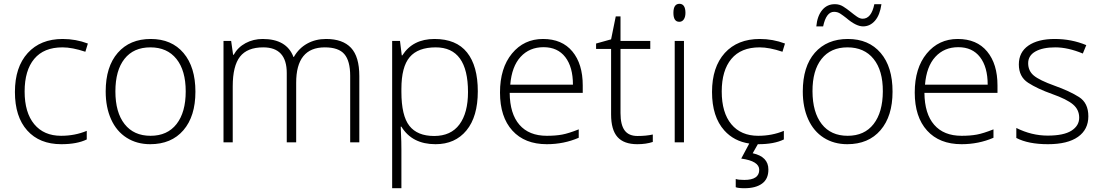

<svg xmlns="http://www.w3.org/2000/svg" viewBox="-20 -745 5765 1005"><path d="M300.8 9.8Q187 9.8 122.6 -62Q58.1 -133.8 58.1 -263.7Q58.1 -393.6 125 -467.3Q191.9 -541 308.1 -541Q377 -541 439.9 -517.1L426.8 -474.1Q357.9 -497.1 307.1 -497.1Q209.5 -497.1 159.2 -436.8Q108.9 -376.5 108.9 -266.1Q108.9 -155.8 159.2 -95Q209.5 -34.2 299.8 -34.2Q372.1 -34.2 434.1 -60.1V-15.1Q383.3 9.8 300.8 9.8Z M631.6 -436.8Q584 -376.5 584 -266.6Q584 -156.7 632.1 -95.5Q680.2 -34.2 768.1 -34.2Q856 -34.2 904.1 -95.7Q952.1 -157.2 952.1 -266.6Q952.1 -376 903.6 -436.5Q855 -497.1 767.1 -497.1Q679.2 -497.1 631.6 -436.8ZM766.1 9.8Q696.3 9.8 643.1 -23.9Q589.8 -57.6 561.5 -120.6Q533.2 -183.6 533.2 -266.1Q533.2 -396 596.4 -468.5Q659.7 -541 769 -541Q878.4 -541 940.7 -467.5Q1002.9 -394 1002.9 -265.1Q1002.9 -136.2 939.9 -63.2Q877 9.8 766.1 9.8Z M1813 0V-348.1Q1813 -425.8 1782.7 -461.4Q1752.4 -497.1 1680.2 -497.1Q1529.8 -497.1 1530.3 -311V0H1481V-362.8Q1481 -497.1 1357.9 -497.1Q1274.4 -497.1 1236.3 -448.5Q1198.2 -399.9 1198.2 -293V0H1149.9V-530.8H1189.9L1200.2 -458H1203.1Q1225.1 -497.6 1265.6 -519.3Q1306.2 -541 1355 -541Q1480.5 -541 1516.1 -446.8H1518.1Q1543.9 -492.2 1587.6 -516.6Q1631.3 -541 1687 -541Q1773.9 -541 1817.4 -494.6Q1860.8 -448.2 1860.8 -347.2V0Z M2429.7 -263.2Q2429.7 -497.1 2260.7 -497.1Q2168 -497.1 2124.5 -446Q2081.1 -395 2081.1 -279.8V-264.2Q2081.1 -139.6 2122.8 -86.4Q2164.6 -33.2 2252.4 -33.2Q2340.3 -33.2 2385 -93.8Q2429.7 -154.3 2429.7 -263.2ZM2259.8 9.8Q2137.2 9.8 2081.1 -82H2077.6L2079.1 -41Q2081.1 -4.9 2081.1 38.1V240.2H2032.7V-530.8H2073.7L2083 -455.1H2085.9Q2140.6 -541 2254.4 -541Q2368.2 -541 2424.6 -470.5Q2481 -399.9 2481 -267.1Q2481 -134.3 2421.6 -62.3Q2362.3 9.8 2259.8 9.8Z M2650.9 -301.8H2979Q2979 -394 2939 -446Q2898.9 -498 2825.2 -498Q2751.5 -498 2705.1 -447.5Q2658.7 -397 2650.9 -301.8ZM3030.3 -297.9V-258.8H2647.9Q2648.9 -149.4 2699 -91.8Q2749 -34.2 2842.3 -34.2Q2887.7 -34.2 2922.1 -40.5Q2956.5 -46.9 3009.3 -67.9V-23.9Q2931.6 9.8 2842.3 9.8Q2726.6 9.8 2661.9 -61.5Q2597.2 -132.8 2597.2 -260.7Q2597.2 -388.7 2659.9 -464.8Q2722.7 -541 2822.3 -541Q2921.9 -541 2976.1 -475.6Q3030.3 -410.2 3030.3 -297.9Z M3397 -41V-2Q3361.8 9.8 3315.9 9.8Q3245.6 9.8 3212.2 -27.8Q3178.7 -65.4 3178.7 -146V-488.8H3100.1V-517.1L3178.7 -539.1L3203.1 -659.2H3228V-530.8H3383.8V-488.8H3228V-152.8Q3228 -91.8 3249.5 -62.5Q3271 -33.2 3316.9 -33.2Q3362.8 -33.2 3397 -41Z M3535.6 -630.9Q3504.9 -630.9 3504.9 -677.7Q3504.9 -724.6 3536.1 -725.1Q3567.4 -725.1 3567.9 -678.2Q3567.9 -656.2 3559.3 -643.6Q3550.8 -630.9 3535.6 -630.9ZM3560.1 0H3511.7V-530.8H3560.1Z M3876 196.8Q3954.1 196.8 3954.1 144Q3954.1 98.1 3859.9 85L3901.9 6.3Q3821.8 -5.9 3771.5 -62Q3707 -133.8 3707 -263.7Q3707 -393.6 3773.9 -467.8Q3840.8 -541 3957 -541Q4025.9 -541 4088.9 -517.1L4075.7 -474.1Q4006.8 -497.1 3956.1 -497.1Q3858.4 -497.1 3808.1 -436.5Q3757.8 -376 3757.8 -266.1Q3757.8 -155.3 3808.1 -94.7Q3858.4 -34.2 3948.7 -34.2Q4021 -34.2 4083 -60.1V-15.1Q4032.2 9.8 3949.7 9.8Q3948.2 9.8 3946.8 9.8L3919.9 57.1Q4002 75.2 4002 142.1Q4002.4 191.4 3969.2 215.8Q3936 240.2 3877 240.2Q3843.8 240.2 3831.1 234.9V191.9Q3845.7 196.8 3876 196.8Z M4280.3 -436.5Q4232.4 -376 4232.9 -266.6Q4233.4 -157.2 4281.2 -95.7Q4329.1 -34.2 4417 -34.2Q4504.9 -34.2 4552.7 -95.7Q4600.6 -157.2 4601.1 -266.6Q4601.6 -376 4552.7 -436.5Q4503.9 -497.1 4416 -497.1Q4328.1 -497.1 4280.3 -436.5ZM4651.9 -265.1Q4651.9 -136.7 4588.9 -63.5Q4525.9 9.8 4415 9.8Q4345.2 9.8 4292 -23.9Q4238.8 -57.6 4210.4 -120.6Q4182.1 -183.6 4182.1 -266.1Q4182.1 -396.5 4245.1 -468.8Q4308.6 -541 4418 -541Q4527.3 -541 4589.8 -467.8Q4652.3 -394.5 4651.9 -265.1ZM4495.6 -647Q4541 -647 4556.6 -723.1H4593.8Q4585.9 -666.5 4560.1 -636.7Q4534.2 -606.9 4497.6 -606.9Q4460.9 -606.9 4409.7 -650.9Q4393.6 -663.6 4378.9 -673.3Q4364.3 -683.1 4345.7 -683.1Q4304.7 -683.1 4288.6 -606.9H4252.9Q4257.8 -661.1 4283.7 -692.4Q4309.6 -723.6 4350.6 -723.1Q4374 -723.1 4393.6 -710.9Q4413.1 -698.7 4431.6 -683.6Q4450.2 -668.5 4465.8 -657.7Q4481.4 -647 4495.6 -647Z M4821.8 -301.8H5149.9Q5149.9 -394 5109.9 -446Q5069.8 -498 4996.1 -498Q4922.4 -498 4876 -447.5Q4829.6 -397 4821.8 -301.8ZM5201.2 -297.9V-258.8H4818.8Q4819.8 -149.4 4869.9 -91.8Q4919.9 -34.2 5013.2 -34.2Q5058.6 -34.2 5093 -40.5Q5127.4 -46.9 5180.2 -67.9V-23.9Q5102.5 9.8 5013.2 9.8Q4897.5 9.8 4832.8 -61.5Q4768.1 -132.8 4768.1 -260.7Q4768.1 -388.7 4830.8 -464.8Q4893.6 -541 4993.2 -541Q5092.8 -541 5147 -475.6Q5201.2 -410.2 5201.2 -297.9Z M5299.8 -22.9V-75.2Q5379.9 -35.2 5463.9 -35.2Q5547.9 -35.2 5588.4 -61Q5628.9 -86.9 5628.9 -128.9Q5628.9 -170.9 5596.7 -198.2Q5564.5 -225.6 5487.3 -252.9Q5410.2 -280.3 5361.6 -311.8Q5313 -343.3 5313 -407.7Q5313 -471.7 5363 -506.3Q5413.1 -541 5501 -541Q5588.9 -541 5666 -508.8L5647.9 -464.8Q5569.8 -497.1 5503.9 -497.1Q5438 -497.1 5399.9 -475.6Q5361.8 -454.1 5361.8 -414.1Q5361.8 -374 5391.4 -349.4Q5420.9 -324.7 5500 -296.4Q5579.1 -268.1 5627.9 -237.1Q5676.8 -206.1 5676.8 -136.2Q5676.8 -66.9 5622.6 -28.6Q5568.4 9.8 5465.3 9.8Q5362.3 9.8 5299.8 -22.9Z"/></svg>

Font: OpenSans-Light
Style: Regular
Weight: 300
Foundry: Ascender Corporation
Version: Version 1.10